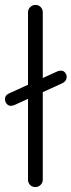

<svg xmlns="http://www.w3.org/2000/svg" viewBox="-29 -760 290 780"><path d="M15.5 -330Q4.8 -330 -2 -338.4Q-8.8 -346.8 -8.8 -357Q-8.8 -373.5 8.8 -381L201.2 -468.8Q205 -470.8 209.4 -471.9Q213.8 -473 218.2 -473Q229 -473 235.4 -465Q241.8 -457 241.8 -448.2Q241.8 -438 236.2 -431.2Q230.8 -424.5 222.8 -421.2L30.2 -333.5Q25.8 -332 22 -331Q18.2 -330 15.5 -330ZM144.8 -709.8V-30.2Q144.8 -17.8 135.9 -8.9Q127 0 114.5 0Q101.5 0 93.1 -8.9Q84.8 -17.8 84.8 -30.2V-709.8Q84.8 -722.2 93.6 -731.1Q102.5 -740 115 -740Q128.2 -740 136.5 -731.1Q144.8 -722.2 144.8 -709.8Z"/></svg>

Font: Quicksand Variable Light
Style: Regular
Weight: 300
Designer: Andrew Paglinawan
Foundry: Andrew Paglinawan
Version: Version 3.004